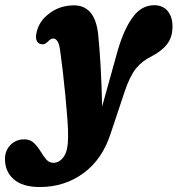

<svg xmlns="http://www.w3.org/2000/svg" viewBox="-124 -488 697 753"><path d="M339 -294.5Q364 -377.5 398 -422.5Q432 -467.5 480.5 -467.5Q515 -467.5 533.8 -444.5Q552.5 -421.5 552.5 -384Q552.5 -343 532 -315.8Q511.5 -288.5 470.5 -267Q433 -249 409 -219Q385 -189 365 -129L310.5 34Q278 136.5 203.5 191Q129 245.5 32.5 245.5Q-35.5 245.5 -70 215.2Q-104.5 185 -104.5 135.5Q-104.5 103 -83.2 80.8Q-62 58.5 -28.5 58.5Q-6 58.5 8.8 72.5Q23.5 86.5 34.5 104.8Q45.5 123 57 136.8Q68.5 150.5 85 150.5Q109.5 150.5 126.2 126.5Q143 102.5 143 48.5Q143.5 20.5 140.2 -22.8Q137 -66 132.2 -115Q127.5 -164 122 -210.8Q116.5 -257.5 111.5 -292.5Q108 -316.5 101 -326.8Q94 -337 85 -337Q74.5 -337 63 -324Q49 -309.5 31.5 -316.5Q21.5 -320.5 18 -334.2Q14.5 -348 23 -373.5Q35 -411.5 74.8 -439.2Q114.5 -467 167 -467Q206 -467 230.2 -439.5Q254.5 -412 261 -353Q266.5 -299.5 270.8 -224.8Q275 -150 276.5 -70.5Z"/></svg>

Font: Fraunces 72pt S100
Style: Bold Italic
Weight: 700
Italic angle: -16°
Version: Version 1.000; ttfautohint (v1.8.3)